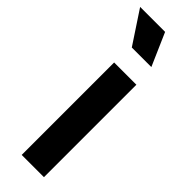

<svg xmlns="http://www.w3.org/2000/svg" viewBox="-305 -792 799 799"><g transform="rotate(45 95.0 -392.0)"><path d="M49 0H180V-544H49ZM57 -640H172L109 -784H-38Z"/></g></svg>

Font: Plus Jakarta Sans
Style: Bold
Weight: 700
Designer: Gumpita Rahayu
Foundry: Tokotype
Version: Version 2.004; ttfautohint (v1.8.3)